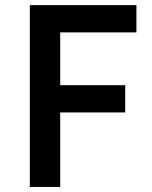

<svg xmlns="http://www.w3.org/2000/svg" viewBox="-20 -740 602 760"><path d="M98.1 0V-719.7H520V-611.8H218.3V-402.8H475.6V-294.9H218.3V0Z"/></svg>

Font: Reddit Mono SemiBold
Style: Regular
Weight: 600
Monospace: yes
Designer: Stephen Hutchings
Foundry: Reddit
Version: Version 1.014